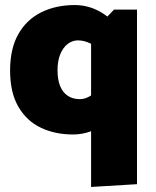

<svg xmlns="http://www.w3.org/2000/svg" viewBox="-20 -522 619 761"><path d="M432 -484 341 -389V219L523 208V-484ZM400 -195Q371 -165 346 -147Q321 -129 297 -129Q269 -129 249 -142Q229 -155 218.5 -180.5Q208 -206 208 -243Q208 -281 219 -307.5Q230 -334 248.5 -348Q267 -362 289 -362Q315 -362 343 -347.5Q371 -333 400 -306L451 -413Q423 -445 394.5 -464.5Q366 -484 336.5 -493Q307 -502 277 -502Q201 -502 143 -473Q85 -444 52.5 -386.5Q20 -329 20 -242Q20 -156 52.5 -99.5Q85 -43 141.5 -16Q198 11 269 11Q307 11 341.5 -2Q376 -15 404.5 -35.5Q433 -56 451 -78Z"/></svg>

Font: Catamaran Thin Black
Style: Regular
Weight: 900
Version: Version 2.000